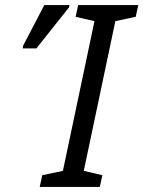

<svg xmlns="http://www.w3.org/2000/svg" viewBox="-20 -734 563 754"><path d="M136 0H372L382 -46L309 -63L433 -651L513 -668L523 -714H287L277 -668L351 -651L227 -63L146 -46ZM69 -544H123L251 -705L253 -714H154L71 -555Z"/></svg>

Font: Noto Sans Condensed
Style: Italic
Weight: 400
Width: 3
Italic angle: -12°
Designer: Monotype Design Team
Foundry: Monotype Imaging Inc.
Version: Version 2.013